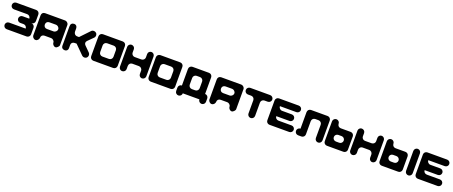

<svg xmlns="http://www.w3.org/2000/svg" viewBox="188 -2665 11131 4721"><g transform="rotate(20 5753.5 -304.5)"><path d="M723.7 -607.3C723.7 -655.2 684.8 -694 636.9 -694H116.7C68.8 -694 30 -655.2 30 -607.3C30 -559.4 68.8 -520.6 116.7 -520.6H203.4H463.5C511.4 -520.6 550.2 -481.8 550.2 -433.9H376.8C328.9 -433.9 290.1 -395.1 290.1 -347.2C290.1 -299.3 328.9 -260.5 376.8 -260.5H463.5C511.4 -260.5 550.2 -221.6 550.2 -173.8H203.4H116.7C68.8 -173.8 30 -134.9 30 -87C30 -39.2 68.8 -0.3 116.7 -0.3H636.9C684.8 -0.3 723.7 -39.2 723.7 -87V-260.5C723.7 -308.4 684.8 -347.2 636.9 -347.2C684.8 -347.2 723.7 -386 723.7 -433.9Z M958 -81.5C958 -134 993 -169 1045.5 -169H1220.5C1255.5 -169 1308 -134 1308 -81.5C1308 -46.5 1343 6 1395.5 6C1430.5 6 1483 -46.5 1483 -81.5V-606.5C1483 -659 1430.5 -694 1395.5 -694H870.5C818 -694 783 -659 783 -606.5V-81.5C783 -46.5 818 6 870.5 6C923 6 958 -46.5 958 -81.5ZM1220.5 -344H1045.5C993 -344 958 -379 958 -431.5C958 -484 993 -519 1045.5 -519H1220.5C1255.5 -519 1308 -484 1308 -431.5C1308 -379 1255.5 -344 1220.5 -344Z M1715.5 -600C1715.5 -657.5 1681 -692 1635 -692C1577.5 -692 1543 -657.5 1543 -600V-82.5C1543 -36.5 1577.5 -2 1635 -2C1681 -2 1715.5 -36.5 1715.5 -82.5V-174.5C1715.5 -220.5 1750 -255 1807.5 -255H1853.5L2083.5 -25C2099.9 -8.6 2121.6 0 2143.5 0.8C2167.6 1.7 2191.9 -6.9 2210 -25C2244.5 -59.5 2244.5 -117 2210 -151.5L2072 -289.5C2037.5 -324 2037.5 -370 2072 -404.5L2210 -542.5C2244.5 -577 2245.1 -635.1 2210 -669C2192.7 -685.7 2169.2 -694.4 2146 -694.5C2122.9 -694.7 2100 -686.3 2083.5 -669L1853.5 -427.5H1807.5C1750 -427.5 1715.5 -473.5 1715.5 -519.5Z M2382.7 -0.3H2902.9C2950.8 -0.3 2989.7 -39.2 2989.7 -87V-607.3C2989.7 -655.2 2950.8 -694 2902.9 -694H2382.7C2334.8 -694 2296 -655.2 2296 -607.3V-87C2296 -39.2 2334.8 -0.3 2382.7 -0.3ZM2816.2 -260.5C2816.2 -212.6 2777.4 -173.8 2729.5 -173.8H2556.1C2508.2 -173.8 2469.4 -212.6 2469.4 -260.5V-433.9C2469.4 -481.8 2508.2 -520.6 2556.1 -520.6H2729.5C2777.4 -520.6 2816.2 -481.8 2816.2 -433.9Z M3222.9 -607.9C3222.9 -652.7 3183.6 -692 3133.1 -692C3088.3 -692 3049 -652.7 3049 -607.9V-86.1C3049 -41.3 3088.3 -2 3133.1 -2C3183.6 -2 3222.9 -41.3 3222.9 -86.1V-170.3C3222.9 -220.8 3262.2 -260 3307 -260H3481C3531.4 -260 3570.7 -220.8 3570.7 -170.3V-86.1C3570.7 -41.3 3604.4 -2 3654.9 -2C3699.7 -2 3739 -41.3 3739 -86.1V-607.9C3739 -652.7 3699.7 -692 3654.9 -692C3604.4 -692 3570.7 -652.7 3570.7 -607.9V-518.1C3570.7 -473.2 3531.4 -434 3481 -434H3307C3262.2 -434 3222.9 -473.2 3222.9 -518.1Z M3885.7 -0.3H4405.9C4453.8 -0.3 4492.7 -39.2 4492.7 -87V-607.3C4492.7 -655.2 4453.8 -694 4405.9 -694H3885.7C3837.8 -694 3799 -655.2 3799 -607.3V-87C3799 -39.2 3837.8 -0.3 3885.7 -0.3ZM4319.2 -260.5C4319.2 -212.6 4280.4 -173.8 4232.5 -173.8H4059.1C4011.2 -173.8 3972.4 -212.6 3972.4 -260.5V-433.9C3972.4 -481.8 4011.2 -520.6 4059.1 -520.6H4232.5C4280.4 -520.6 4319.2 -481.8 4319.2 -433.9Z M4552 -87V-0.3C4552 47.5 4590.8 86.4 4638.7 86.4C4686.6 86.4 4725.4 47.5 4725.4 -0.3H5158.9C5158.9 47.5 5197.8 86.4 5245.7 86.4C5293.5 86.4 5332.4 47.5 5332.4 -0.3V-87C5332.4 -134.9 5293.5 -173.8 5245.7 -173.8V-607.3C5245.7 -655.2 5206.8 -694 5158.9 -694H4725.4C4677.5 -694 4638.7 -655.2 4638.7 -607.3V-173.8C4590.8 -173.8 4552 -134.9 4552 -87ZM4898.8 -520.6H4985.5C5033.4 -520.6 5072.2 -481.8 5072.2 -433.9V-260.5C5072.2 -212.6 5033.4 -173.8 4985.5 -173.8H4898.8C4850.9 -173.8 4812.1 -212.6 4812.1 -260.5V-433.9C4812.1 -481.8 4850.9 -520.6 4898.8 -520.6Z M5567 -81.5C5567 -134 5602 -169 5654.5 -169H5829.5C5864.5 -169 5917 -134 5917 -81.5C5917 -46.5 5952 6 6004.5 6C6039.5 6 6092 -46.5 6092 -81.5V-606.5C6092 -659 6039.5 -694 6004.5 -694H5479.5C5427 -694 5392 -659 5392 -606.5V-81.5C5392 -46.5 5427 6 5479.5 6C5532 6 5567 -46.5 5567 -81.5ZM5829.5 -344H5654.5C5602 -344 5567 -379 5567 -431.5C5567 -484 5602 -519 5654.5 -519H5829.5C5864.5 -519 5917 -484 5917 -431.5C5917 -379 5864.5 -344 5829.5 -344Z M6238.7 -694C6190.8 -694 6152 -655.2 6152 -607.3C6152 -559.4 6190.8 -520.6 6238.7 -520.6H6325.4C6373.3 -520.6 6412.1 -481.8 6412.1 -433.9V-87C6412.1 -39.2 6450.9 -0.3 6498.8 -0.3C6546.7 -0.3 6585.5 -39.2 6585.5 -87V-433.9C6585.5 -481.8 6624.4 -520.6 6672.2 -520.6H6758.9C6806.8 -520.6 6845.7 -559.4 6845.7 -607.3C6845.7 -655.2 6806.8 -694 6758.9 -694Z M6990.7 -692C6943.6 -692 6905 -653.4 6905 -606.3V-87.7C6905 -40.6 6943.6 -2 6990.7 -2H7509.3C7556.4 -2 7595 -40.6 7595 -87.7C7595 -134.9 7556.4 -173.4 7509.3 -173.4H7166.4C7115 -173.4 7076.4 -212 7076.4 -259.1H7423.6C7470.7 -259.1 7509.3 -297.7 7509.3 -344.9C7509.3 -392 7470.7 -430.6 7423.6 -430.6H7166.4C7115 -430.6 7076.4 -473.4 7076.4 -520.6H7166.4H7509.3C7556.4 -520.6 7595 -559.1 7595 -606.3C7595 -653.4 7556.4 -692 7509.3 -692Z M8348.7 -607.3C8348.7 -655.2 8309.8 -694 8261.9 -694H7828.4C7780.5 -694 7741.7 -655.2 7741.7 -607.3V-173.8C7693.8 -173.8 7655 -134.9 7655 -87C7655 -39.2 7693.8 -0.3 7741.7 -0.3H7828.4C7876.3 -0.3 7915.1 -39.2 7915.1 -87V-433.9C7915.1 -481.8 7953.9 -520.6 8001.8 -520.6H8088.5C8136.4 -520.6 8175.2 -481.8 8175.2 -433.9V-87C8175.2 -39.2 8214.1 -0.3 8261.9 -0.3C8309.8 -0.3 8348.7 -39.2 8348.7 -87Z M8494.7 -0.3H8928.2C8976.1 -0.3 9014.9 -39.2 9014.9 -87V-433.9C9014.9 -481.8 8976.1 -520.6 8928.2 -520.6H8668.1C8620.2 -520.6 8581.4 -559.4 8581.4 -607.3C8581.4 -655.2 8542.6 -694 8494.7 -694C8446.8 -694 8408 -655.2 8408 -607.3V-87C8408 -39.2 8446.8 -0.3 8494.7 -0.3ZM8668.1 -347.2H8754.8C8802.7 -347.2 8841.5 -308.4 8841.5 -260.5C8841.5 -212.6 8802.7 -173.8 8754.8 -173.8H8668.1C8620.2 -173.8 8581.4 -212.6 8581.4 -260.5C8581.4 -308.4 8620.2 -347.2 8668.1 -347.2Z M9247.9 -607.9C9247.9 -652.7 9208.6 -692 9158.1 -692C9113.3 -692 9074 -652.7 9074 -607.9V-86.1C9074 -41.3 9113.3 -2 9158.1 -2C9208.6 -2 9247.9 -41.3 9247.9 -86.1V-170.3C9247.9 -220.8 9287.2 -260 9332 -260H9506C9556.4 -260 9595.7 -220.8 9595.7 -170.3V-86.1C9595.7 -41.3 9629.4 -2 9679.9 -2C9724.7 -2 9764 -41.3 9764 -86.1V-607.9C9764 -652.7 9724.7 -692 9679.9 -692C9629.4 -692 9595.7 -652.7 9595.7 -607.9V-518.1C9595.7 -473.2 9556.4 -434 9506 -434H9332C9287.2 -434 9247.9 -473.2 9247.9 -518.1Z M9928.7 -0.3H10362.2C10410.1 -0.3 10449 -39.2 10449 -87V-433.9C10449 -481.8 10410.1 -520.6 10362.2 -520.6H10102.1C10054.2 -520.6 10015.4 -559.4 10015.4 -607.3C10015.4 -655.2 9976.6 -694 9928.7 -694C9880.8 -694 9842 -655.2 9842 -607.3V-87C9842 -39.2 9880.8 -0.3 9928.7 -0.3ZM10709.1 -607.3C10709.1 -655.2 10670.3 -694 10622.4 -694C10574.5 -694 10535.7 -655.2 10535.7 -607.3V-87C10535.7 -39.2 10574.5 -0.3 10622.4 -0.3C10670.3 -0.3 10709.1 -39.2 10709.1 -87ZM10102.1 -347.2H10188.8C10236.7 -347.2 10275.5 -308.4 10275.5 -260.5C10275.5 -212.6 10236.7 -173.8 10188.8 -173.8H10102.1C10054.2 -173.8 10015.4 -212.6 10015.4 -260.5C10015.4 -308.4 10054.2 -347.2 10102.1 -347.2Z M10872.7 -692C10825.6 -692 10787 -653.4 10787 -606.3V-87.7C10787 -40.6 10825.6 -2 10872.7 -2H11391.3C11438.4 -2 11477 -40.6 11477 -87.7C11477 -134.9 11438.4 -173.4 11391.3 -173.4H11048.4C10997 -173.4 10958.4 -212 10958.4 -259.1H11305.6C11352.7 -259.1 11391.3 -297.7 11391.3 -344.9C11391.3 -392 11352.7 -430.6 11305.6 -430.6H11048.4C10997 -430.6 10958.4 -473.4 10958.4 -520.6H11048.4H11391.3C11438.4 -520.6 11477 -559.1 11477 -606.3C11477 -653.4 11438.4 -692 11391.3 -692Z"/></g></svg>

Font: OpenLukyanov
Style: Regular
Weight: 400
Designer: Michail Lukyanov
Foundry: book-let.ru
Version: Version 2.1